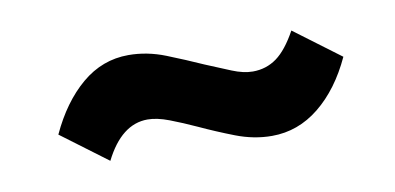

<svg xmlns="http://www.w3.org/2000/svg" viewBox="-34 -450 668 325"><g transform="rotate(-10 300.0 -287.5)"><path d="M413 -199Q382 -199 351 -211Q320 -223 292 -236Q268 -247 247 -255Q226 -263 210 -263Q165 -263 136 -205L57 -264Q81 -316 116.5 -346Q152 -376 197 -376Q229 -376 260.5 -363.5Q292 -351 321 -338Q345 -328 364.5 -320Q384 -312 400 -312Q423 -312 441 -325Q459 -338 476 -369L555 -310Q531 -258 494.5 -228.5Q458 -199 413 -199Z"/></g></svg>

Font: Winston ExtraBold
Style: Italic
Weight: 800
Italic angle: -9°
Designer: Original fonts by Vernon Adams / Changes by Cristiano Sobral
Foundry: Original fonts by Vernon Adams / Changes by Cristiano Sobral
Version: Version 2.503;July 17, 2020;FontCreator 13.0.0.2655 64-bit